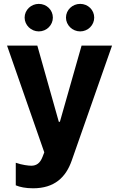

<svg xmlns="http://www.w3.org/2000/svg" viewBox="-20 -785 626 1009"><path d="M153.8 204.5C266.3 204.5 326 147 356.9 58.9L568.9 -545.5H408.7L294.7 -144.9H289.1L176.1 -545.5H17L212.7 15.6L203.8 38.7C190.7 73.2 171.2 85.6 144.9 85.9C130 85.9 95.9 82 62.9 70.3V188.9C84.5 198.2 115.4 204.5 153.8 204.5ZM109.4 -692.5C109.4 -653.1 143.1 -620 183.9 -620C225.1 -620 257.8 -653.1 257.8 -692.5C257.8 -732.6 225.1 -764.6 183.9 -764.6C143.1 -764.6 109.4 -732.6 109.4 -692.5ZM326.7 -692.5C326.7 -653.1 360.4 -620 401.3 -620C442.5 -620 475.1 -653.1 475.1 -692.5C475.1 -732.6 442.5 -764.6 401.3 -764.6C360.4 -764.6 326.7 -732.6 326.7 -692.5Z"/></svg>

Font: Margiela Sans
Style: Bold
Weight: 700
Designer: Stefan Endress, Andreas Faust
Version: Version 1.100;FEAKit 1.0